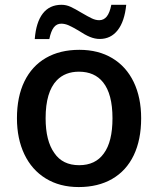

<svg xmlns="http://www.w3.org/2000/svg" viewBox="-20 -755 648 785"><path d="M49.3 -271.5Q49.3 -359.4 79.8 -422.1Q110.4 -484.9 167.7 -518.1Q225.1 -551.3 304.7 -551.3Q382.3 -551.3 439.2 -517.1Q496.1 -482.9 526.6 -419.7Q557.1 -356.4 557.1 -271.5Q557.1 -183.6 526.9 -120.4Q496.6 -57.1 439 -23.7Q381.3 9.8 301.8 9.8Q224.1 9.8 167 -25.4Q109.9 -60.5 79.6 -124.3Q49.3 -188 49.3 -271.5ZM404.3 -127.4Q439.9 -175.3 439.9 -271.5Q439.9 -370.6 401.4 -418.5Q366.7 -461.9 302.7 -461.9Q246.6 -461.9 212.4 -426.8Q166.5 -379.4 166.5 -271.5Q166.5 -179.2 202.1 -129.4Q235.8 -79.6 303.7 -79.6Q370.1 -79.6 404.3 -127.4ZM231.4 -735.4Q250.5 -735.4 268.3 -727.3Q286.1 -719.2 314.5 -702.1Q340.3 -687 355.7 -679.7Q371.1 -672.4 385.7 -672.4Q404.3 -672.4 416.5 -687.5Q428.7 -702.6 435.1 -735.4H496.1Q489.3 -667.5 461.2 -631.6Q433.1 -595.7 387.7 -595.7Q368.2 -595.7 347.9 -604Q327.6 -612.3 300.3 -630.4Q277.3 -644 261.5 -651.1Q245.6 -658.2 230.5 -658.2Q211.9 -658.2 200.2 -643.3Q188.5 -628.4 181.6 -595.2H122.1Q127.4 -664.1 155 -699.7Q182.6 -735.4 231.4 -735.4Z"/></svg>

Font: Viking Open Sans Light
Style: Bold
Weight: 600
Foundry: Ascender Corporation
Version: Version 2.001